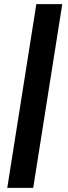

<svg xmlns="http://www.w3.org/2000/svg" viewBox="-20 -725 329 925"><path d="M15 180 155 -705H280L140 180Z"/></svg>

Font: Nunito Sans 12pt ExtraLight
Style: Italic
Weight: 200
Italic angle: -9°
Designer: Vernon Adams
Foundry: Vernon Adams
Version: Version 3.101;gftools[0.9.27]